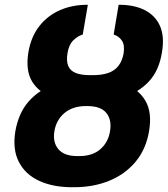

<svg xmlns="http://www.w3.org/2000/svg" viewBox="-20 -780 710 810"><path d="M359.4 -447.3H369.6Q449.2 -447.3 507.8 -424.8Q566.4 -402.3 594.2 -353.5Q622.1 -304.7 608.9 -227.1Q596.2 -150.4 551.8 -97.4Q507.3 -44.4 440.7 -17.3Q374 9.8 293.5 9.8H283.2Q203.1 9.8 144.8 -17.3Q86.4 -44.4 59.3 -97.4Q32.2 -150.4 44.9 -227.1Q58.6 -304.7 102.3 -353.5Q146 -402.3 212.2 -424.8Q278.3 -447.3 359.4 -447.3ZM350.6 -332.5H340.3Q286.1 -332 251.7 -303Q217.3 -273.9 209.5 -226.6Q201.7 -179.7 226.3 -150.6Q251 -121.6 305.2 -121.6H315.4Q370.6 -121.6 403.8 -150.9Q437 -180.2 444.3 -227.1Q452.1 -273.9 429 -303Q405.8 -332 350.6 -332.5ZM371.6 -462.9Q409.7 -462.9 436.5 -472.2Q463.4 -481.4 479.5 -502Q495.6 -522.5 501.5 -554.7Q506.8 -590.3 494.1 -608.9Q481.4 -627.4 459.5 -634.3L480.5 -759.8Q544.9 -760.3 589.8 -737.8Q634.8 -715.3 654.8 -670.7Q674.8 -626 663.1 -558.6Q650.9 -481.4 607.4 -435.5Q564 -389.6 498.3 -369.1Q432.6 -348.6 352.1 -348.6H341.3Q261.7 -348.6 202.9 -369.1Q144 -389.6 115.7 -435.8Q87.4 -481.9 99.6 -558.6Q110.8 -625 145.8 -669.7Q180.7 -714.4 233.4 -737.3Q286.1 -760.3 350.6 -759.8L329.1 -634.3Q306.6 -627.4 288.3 -608.9Q270 -590.3 264.6 -554.7Q259.3 -521.5 268.1 -501.2Q276.9 -481 300 -471.9Q323.2 -462.9 360.4 -462.9Z"/></svg>

Font: Inter 24pt ExtraBold
Style: Italic
Weight: 800
Italic angle: -9.3988°
Designer: Rasmus Andersson
Foundry: rsms
Version: Version 4.001;git-66647c0bb